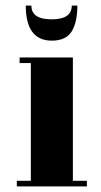

<svg xmlns="http://www.w3.org/2000/svg" viewBox="-20 -665 360 685"><path d="M240 -20H290V0H40V-20H90V-440H50V-460H240ZM236 -645H256Q256 -585 235.5 -552.5Q215 -520 165 -520Q72 -520 72 -645H92Q92 -596 164 -596Q236 -596 236 -645Z"/></svg>

Font: Rozha One
Style: Regular
Weight: 400
Designer: Tim Donaldson, Indian Type Foundry
Foundry: Indian Type Foundry
Version: Version 1.300;PS 1.0;hotconv 1.0.78;makeotf.lib2.5.61930; tt